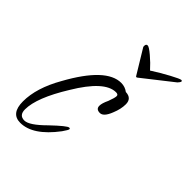

<svg xmlns="http://www.w3.org/2000/svg" viewBox="-141 -515 595 595"><g transform="rotate(45 156.0 -217.5)"><path d="M159 -442Q165 -442 184 -426Q203 -410 219 -392Q247 -410 275 -425Q303 -440 308 -440Q312 -440 312 -437Q312 -435 309.5 -431.5Q307 -428 305 -426L207 -349Q203 -346 201 -349L153 -428Q152 -429 152 -433Q152 -442 159 -442ZM49 7Q8 7 8 -46Q8 -105 48 -175Q118 -302 183 -302Q200 -302 213 -292Q240 -291 240 -265Q240 -244 230 -220Q218 -189 202 -189Q185 -189 185 -204Q185 -215 194 -234Q202 -255 202 -263Q202 -270 192 -270Q143 -270 85 -173Q30 -84 30 -33Q30 -7 53 -7Q74 -7 116 -49Q159 -90 167 -90Q171 -90 171 -87Q171 -83 159 -66Q104 7 49 7Z"/></g></svg>

Font: Petemoss
Style: Regular
Weight: 400
Designer: Robert E. Leuschke
Foundry: Robert E. Leuschke
Version: Version 1.010; ttfautohint (v1.8.3)